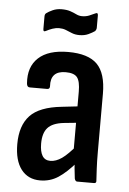

<svg xmlns="http://www.w3.org/2000/svg" viewBox="-50 -699 499 745"><g transform="rotate(5 199.5 -326.5)"><path d="M278 0Q271 0 268 -11Q266 -25 263.5 -51.5Q261 -78 261 -98L254 -118V-348Q254 -388 242 -403.5Q230 -419 197 -419Q137 -419 141 -359Q141 -348 131 -348H63Q52 -348 51 -363Q46 -427 84.5 -462.5Q123 -498 200 -498Q278 -498 313 -463Q348 -428 348 -348V-123Q348 -83 349.5 -56.5Q351 -30 352 -12Q354 0 344 0ZM134 8Q87 8 60.5 -26.5Q34 -61 34 -125Q34 -197 70.5 -236Q107 -275 194 -284L265 -292V-228L206 -222Q163 -217 144.5 -196.5Q126 -176 126 -135Q126 -104 136 -87.5Q146 -71 167 -71Q189 -71 212 -87Q235 -103 269 -144L273 -76Q236 -33 204.5 -12.5Q173 8 134 8ZM237 -567Q220 -567 207 -572.5Q194 -578 182.5 -582.5Q171 -587 157 -587Q144 -587 131 -582.5Q118 -578 107 -572Q96 -566 96 -578V-627Q96 -636 101 -640Q110 -647 125.5 -654Q141 -661 160 -661Q180 -661 193.5 -656.5Q207 -652 218 -646.5Q229 -641 241 -641Q256 -641 268.5 -646Q281 -651 291 -656Q302 -662 302 -649V-602Q302 -597 300.5 -594Q299 -591 297 -588Q287 -581 272 -574Q257 -567 237 -567Z"/></g></svg>

Font: Sofia Sans Condensed SemiBold
Style: Regular
Weight: 600
Designer: Botio Nikoltchev, Ani Petrova
Foundry: lettersoup
Version: Version 4.101